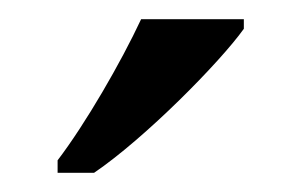

<svg xmlns="http://www.w3.org/2000/svg" viewBox="-20 -786 314 200"><path d="M40 -619V-606H78C131 -642 209 -721 234 -756V-766H127C106 -721 69 -657 40 -619Z"/></svg>

Font: Noto Serif Balinese
Style: Regular
Weight: 400
Designer: Monotype Design Team
Foundry: Monotype Imaging Inc.
Version: Version 2.005